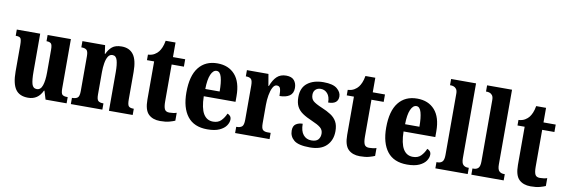

<svg xmlns="http://www.w3.org/2000/svg" viewBox="-55 -1179 4739 1608"><g transform="rotate(10 2314.5 -375.0)"><path d="M214 10Q140 10 107 -38Q74 -86 74 -188V-413Q74 -456 65.5 -469.5Q57 -483 26 -483H23V-536H222V-215Q222 -142 232 -108Q242 -74 274 -74Q307 -74 321 -115.5Q335 -157 335 -227V-419Q335 -463 322.5 -473Q310 -483 288 -483H285V-536H483V-116Q483 -72 496.5 -62.5Q510 -53 533 -53H541V0H362L340 -72H336Q299 10 214 10Z M577 0V-53H581Q609 -53 624.5 -65Q640 -77 640 -122V-418Q640 -460 625.5 -471.5Q611 -483 585 -483H581V-536H774L784 -464H788Q805 -503 833 -526Q861 -549 914 -549Q980 -549 1014 -503Q1048 -457 1048 -356V-123Q1048 -77 1059.5 -65Q1071 -53 1099 -53H1103V0H901V-330Q901 -393 890.5 -429Q880 -465 850 -465Q826 -465 812.5 -443Q799 -421 793 -385Q787 -349 787 -309V-118Q787 -76 800.5 -64.5Q814 -53 842 -53H845V0Z M1337 10Q1274 10 1238 -25Q1202 -60 1202 -148V-473H1141V-520Q1174 -522 1196 -535.5Q1218 -549 1230 -565Q1241 -579 1251 -602Q1261 -625 1267 -660H1351V-536H1455V-473H1351V-159Q1351 -114 1361 -93.5Q1371 -73 1401 -73Q1436 -73 1463 -82V-15Q1448 -8 1416.5 1Q1385 10 1337 10Z M1738 10Q1625 10 1569 -62Q1513 -134 1513 -265Q1513 -406 1569.5 -477.5Q1626 -549 1728 -549Q1823 -549 1877.5 -487.5Q1932 -426 1932 -307V-258H1662Q1664 -157 1692.5 -109.5Q1721 -62 1775 -62Q1818 -62 1843 -87.5Q1868 -113 1883 -149Q1896 -145 1906 -134Q1916 -123 1916 -105Q1916 -79 1898 -52.5Q1880 -26 1841 -8Q1802 10 1738 10ZM1786 -320Q1786 -397 1773.5 -441.5Q1761 -486 1732 -486Q1702 -486 1683.5 -443Q1665 -400 1664 -320Z M1974 0V-53H1978Q2006 -53 2022 -65.5Q2038 -78 2038 -125V-415Q2038 -459 2024 -471Q2010 -483 1983 -483H1980V-536H2163L2180 -437H2184Q2204 -491 2234 -519.5Q2264 -548 2313 -548Q2360 -548 2381 -522.5Q2402 -497 2402 -458Q2402 -412 2370.5 -391Q2339 -370 2286 -370Q2286 -411 2279.5 -432Q2273 -453 2249 -453Q2229 -453 2215 -426.5Q2201 -400 2194 -359.5Q2187 -319 2187 -277V-120Q2187 -76 2201 -64.5Q2215 -53 2239 -53H2267V0Z M2611 10Q2513 10 2475 -21.5Q2437 -53 2437 -103Q2437 -143 2461 -159Q2485 -175 2518 -175Q2518 -113 2544 -81.5Q2570 -50 2613 -50Q2654 -50 2671 -70Q2688 -90 2688 -120Q2688 -152 2664.5 -171.5Q2641 -191 2591 -212Q2541 -233 2508 -255.5Q2475 -278 2459 -309.5Q2443 -341 2443 -389Q2443 -469 2494.5 -508.5Q2546 -548 2630 -548Q2711 -548 2746 -518.5Q2781 -489 2781 -453Q2781 -387 2697 -387Q2697 -437 2674 -463Q2651 -489 2617 -489Q2590 -489 2573 -473Q2556 -457 2556 -429Q2556 -395 2576.5 -376.5Q2597 -358 2654 -334Q2698 -316 2731 -294.5Q2764 -273 2781.5 -241.5Q2799 -210 2799 -161Q2799 -84 2751.5 -37Q2704 10 2611 10Z M3036 10Q2973 10 2937 -25Q2901 -60 2901 -148V-473H2840V-520Q2873 -522 2895 -535.5Q2917 -549 2929 -565Q2940 -579 2950 -602Q2960 -625 2966 -660H3050V-536H3154V-473H3050V-159Q3050 -114 3060 -93.5Q3070 -73 3100 -73Q3135 -73 3162 -82V-15Q3147 -8 3115.5 1Q3084 10 3036 10Z M3437 10Q3324 10 3268 -62Q3212 -134 3212 -265Q3212 -406 3268.5 -477.5Q3325 -549 3427 -549Q3522 -549 3576.5 -487.5Q3631 -426 3631 -307V-258H3361Q3363 -157 3391.5 -109.5Q3420 -62 3474 -62Q3517 -62 3542 -87.5Q3567 -113 3582 -149Q3595 -145 3605 -134Q3615 -123 3615 -105Q3615 -79 3597 -52.5Q3579 -26 3540 -8Q3501 10 3437 10ZM3485 -320Q3485 -397 3472.5 -441.5Q3460 -486 3431 -486Q3401 -486 3382.5 -443Q3364 -400 3363 -320Z M3677 0V-53H3687Q3711 -53 3726 -67.5Q3741 -82 3741 -125V-646Q3741 -673 3731 -686Q3721 -699 3708 -703Q3695 -707 3687 -707H3677V-760H3889V-125Q3889 -82 3904.5 -67.5Q3920 -53 3944 -53H3952V0Z M3983 0V-53H3993Q4017 -53 4032 -67.5Q4047 -82 4047 -125V-646Q4047 -673 4037 -686Q4027 -699 4014 -703Q4001 -707 3993 -707H3983V-760H4195V-125Q4195 -82 4210.5 -67.5Q4226 -53 4250 -53H4258V0Z M4488 10Q4425 10 4389 -25Q4353 -60 4353 -148V-473H4292V-520Q4325 -522 4347 -535.5Q4369 -549 4381 -565Q4392 -579 4402 -602Q4412 -625 4418 -660H4502V-536H4606V-473H4502V-159Q4502 -114 4512 -93.5Q4522 -73 4552 -73Q4587 -73 4614 -82V-15Q4599 -8 4567.5 1Q4536 10 4488 10Z"/></g></svg>

Font: Noto Serif Tamil ExtraCondensed ExtraBold
Style: Italic
Weight: 800
Width: 2
Italic angle: -12°
Designer: Indian Type Foundry, Tom Grace, and the Monotype Design Team
Foundry: Monotype Imaging Inc.
Version: Version 2.003; ttfautohint (v1.8.4.7-5d5b)